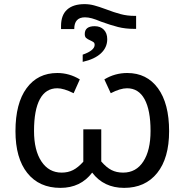

<svg xmlns="http://www.w3.org/2000/svg" viewBox="-20 -901 944 931"><path d="M494 -856Q533 -841 565 -832.5Q597 -824 633 -824H640V-761H632Q588 -761 552.5 -770Q517 -779 470 -796Q444 -807 426 -812Q408 -817 392 -817Q340 -817 340 -760H276V-775Q276 -828 305.5 -854.5Q335 -881 390 -881Q413 -881 436 -875Q459 -869 494 -856ZM500 -711Q500 -671 469.5 -642.5Q439 -614 381 -601V-636Q439 -656 439 -684Q439 -692 434 -696Q429 -700 418 -705Q404 -711 397.5 -717Q391 -723 391 -736Q391 -774 439 -774Q467 -774 483.5 -757Q500 -740 500 -711ZM55 -265Q55 -400 109 -473.5Q163 -547 258 -547Q316 -547 367 -516L337 -449Q289 -473 258 -473Q202 -473 173.5 -420.5Q145 -368 145 -266Q145 -172 181 -118Q217 -64 279 -64Q310 -64 334.5 -76.5Q359 -89 384 -117V-274H471V-118Q496 -89 520.5 -76.5Q545 -64 577 -64Q640 -64 675 -118Q710 -172 710 -266Q710 -367 681 -420Q652 -473 596 -473Q563 -473 517 -449L486 -516Q537 -547 597 -547Q692 -547 746 -473Q800 -399 800 -265Q800 -134 742 -62Q684 10 582 10Q483 10 427 -64Q371 10 273 10Q170 10 112.5 -62Q55 -134 55 -265Z"/></svg>

Font: Noto Sans Display
Style: Regular
Weight: 400
Designer: Monotype Design team
Foundry: Monotype Imaging Inc.
Version: Version 1.000